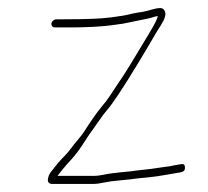

<svg xmlns="http://www.w3.org/2000/svg" viewBox="-20 -500 515 476"><path d="M107.5 -442C107.1 -439.3 107.7 -437 109.4 -435C111.1 -433 113.3 -432 115.9 -432H159.9C172.6 -432 190 -432.5 212.2 -433.5C219.5 -433.8 227.3 -434.3 233.9 -435L253.7 -437L275.2 -440C281.8 -440.7 287.8 -441.7 293.3 -443C298.8 -444.3 305.6 -445.8 314 -447.3C322.3 -448.9 329.1 -450.3 334.4 -451.5C338.8 -452.5 342.9 -453.3 346.8 -454C350.6 -454.7 354.9 -455.8 359.7 -457.5C364.5 -459.2 368.4 -460 371.4 -460C370.9 -457.3 368.7 -451.9 364.8 -443.7C360.8 -435.5 340.7 -401.7 304.5 -342.3C292.9 -323.1 281.4 -305.3 270 -289L252.2 -262C247 -254 239.5 -244.2 229.7 -232.5C220 -220.9 205.5 -200.2 186.4 -170.5C182.4 -164.8 177.5 -158.8 172.2 -152.5C166.8 -146.2 161.8 -139.8 157.1 -133.5C152.5 -127.2 147.7 -121.5 143 -116.5C138.2 -111.5 133.8 -106.8 129.7 -102.5C125.7 -98.2 122 -93.8 118.7 -89.5C115.3 -85.2 111.4 -80.2 106.8 -74.5C102.2 -68.8 99.6 -62.5 98.8 -55.5C98 -48.5 101.2 -44.7 108.5 -44H211C218.5 -44 227.3 -45.1 237.6 -47.4C247.8 -49.6 261.6 -51.5 279.1 -53C295.4 -54.4 308.4 -55.9 319.3 -57.5C327.4 -58.5 337.6 -59.6 349.9 -60.6C362.1 -61.7 377.8 -64 396.9 -67.5C402.3 -68.5 409.2 -69.7 417.4 -71L428.7 -73C435.6 -74.3 438.9 -78.3 438.6 -85C438.3 -91.7 435.1 -94.3 428.9 -93L416.6 -91C408.4 -88.9 396.2 -86.9 380.1 -85C374.4 -84.3 368.6 -83.5 362.7 -82.5C356.9 -81.5 350.4 -80.7 343.3 -80C336.2 -79.3 327.9 -78.4 318.4 -77.2C311 -75.9 298.6 -74.6 280.8 -73C273.2 -72.3 265.7 -71.5 258.3 -70.5C250.9 -69.5 243.2 -68.2 235.2 -66.5C227.1 -64.8 220.1 -64 214.1 -64H122.6C126.8 -69.3 130.6 -74.2 133.9 -78.5C137.3 -82.8 140.8 -87 144.4 -91L157.1 -105C162 -110.3 166.9 -116.3 172 -123C177 -129.7 181.3 -136 185.2 -142C189.2 -148 193 -153.8 196.6 -159.5C200.3 -165.2 204.3 -171 208.8 -177C213.2 -183 218.9 -191 225.7 -201C232.5 -211 239 -219.7 245.2 -227C258.2 -241.3 284 -280.2 322.5 -343.5C329.6 -355.2 336.4 -366.5 342.9 -377.5C349.4 -388.5 358.4 -403.9 370 -423.6C383.6 -443.4 390.5 -457.5 390 -466C388.8 -475.3 384.2 -480 377.5 -480C371.5 -480 364.2 -478.7 355.6 -476.1C347 -473.5 340.3 -471.8 335.6 -471C331.5 -470.3 326.4 -469.5 320.4 -468.6C314.4 -467.7 305.6 -465.8 294.2 -463C288.7 -461.7 283 -460.7 276.9 -460L256.1 -457C249 -456.3 241.1 -455.5 232.2 -454.6C221.4 -453.7 203.2 -453 178.7 -452.5C162.3 -452.2 142.4 -452 119.1 -452C116.4 -452 113.9 -451 111.6 -449C109.3 -447 107.9 -444.7 107.5 -442Z"/></svg>

Font: Proton
Style: RgCndIt
Weight: 500
Version: Version 1.017